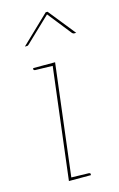

<svg xmlns="http://www.w3.org/2000/svg" viewBox="-110 -748 492 795"><g transform="rotate(-15 135.5 -350.0)"><path d="M83 0 143 -490H155L95 0ZM92 0 94 -12 171 -10Q173 -10 175.5 -8.5Q178 -7 178 -5L177 0ZM146 -490 144 -478 67 -480Q65 -480 62.5 -481.5Q60 -483 60 -485L61 -490ZM51 -585 171 -700H179L271 -585H262Q258 -585 254 -589L174 -690L68 -589Q67 -588 65 -586.5Q63 -585 60 -585Z"/></g></svg>

Font: Aleo Thin
Style: Italic
Weight: 250
Italic angle: -7°
Designer: Alessio Laiso
Foundry: Alessio Laiso
Version: Version 2.001;gftools[0.9.29]